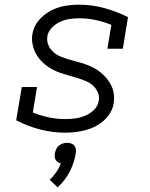

<svg xmlns="http://www.w3.org/2000/svg" viewBox="-20 -558 640 819"><path d="M259 8Q203 8 150 -6Q97 -20 49 -45L73 -187H138L120 -78Q153 -65 187.5 -57.5Q222 -50 259 -50Q280 -50 301.5 -53Q323 -56 343.5 -64.5Q364 -73 381 -89.5Q398 -106 401 -128Q405 -147 397 -164.5Q389 -182 375.5 -194Q362 -206 344.5 -213Q327 -220 309 -225.5Q291 -231 273 -236Q255 -241 237.5 -247Q220 -253 203.5 -262Q187 -271 173 -282Q159 -293 147.5 -307.5Q136 -322 128.5 -338.5Q121 -355 118 -374Q115 -393 118 -412Q123 -444 144.5 -470Q166 -496 195 -511.5Q224 -527 255 -532.5Q286 -538 317 -538Q373 -538 425.5 -523.5Q478 -509 526 -485L504 -350H438L455 -452Q423 -465 388.5 -472.5Q354 -480 318 -480Q297 -480 276.5 -477Q256 -474 236.5 -465Q217 -456 201 -439.5Q185 -423 182 -403Q179 -383 186.5 -365.5Q194 -348 207.5 -336Q221 -324 238 -317Q255 -310 273 -304.5Q291 -299 309.5 -294.5Q328 -290 345.5 -283.5Q363 -277 379.5 -268.5Q396 -260 410 -248.5Q424 -237 435.5 -223Q447 -209 455 -192.5Q463 -176 465.5 -157Q468 -138 465 -118Q462 -97 450.5 -77.5Q439 -58 422 -43Q405 -28 385 -18Q365 -8 343.5 -2.5Q322 3 301 5.5Q280 8 259 8ZM226 241 192 209Q208 194 220 176.5Q232 159 240 139Q233 138 227 134Q221 130 217.5 124Q214 118 213.5 110.5Q213 103 214 96Q216 87 220 78Q224 69 231.5 63Q239 57 248 54Q257 51 266 51Q275 51 283.5 54Q292 57 297 63Q302 69 303.5 78Q305 87 303 96Q297 136 277.5 174Q258 212 226 241Z"/></svg>

Font: Iosevka Curly Slab LtEx
Style: Italic
Weight: 300
Width: 7
Italic angle: -9°
Monospace: yes
Designer: Belleve Invis
Foundry: Belleve Invis
Version: Version 11.1.0; ttfautohint (v1.8.3)